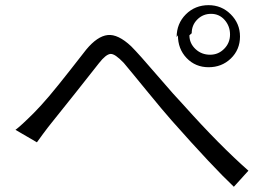

<svg xmlns="http://www.w3.org/2000/svg" viewBox="-20 -716 1060 734"><path d="M712.9 -588.9C712.9 -609.4 719.7 -627 734.4 -641.6C749 -656.2 766.6 -663.1 787.1 -663.1C807.6 -663.1 825.2 -655.3 838.9 -639.6C852.5 -624 859.4 -605.5 859.4 -584C859.4 -562.5 851.6 -543.9 836.9 -529.3C822.3 -514.6 804.7 -506.8 783.2 -506.8C761.7 -506.8 743.2 -513.7 727.5 -528.3C711.9 -543 704.1 -560.5 704.1 -581.1ZM660.2 -581.1C660.2 -546.9 670.9 -517.6 693.4 -494.1C715.8 -470.7 744.1 -459 777.3 -459C810.5 -459 838.9 -469.7 862.3 -492.2C885.7 -514.6 897.5 -543 897.5 -576.2C897.5 -609.4 885.7 -637.7 862.3 -661.1C838.9 -684.6 810.5 -696.3 777.3 -696.3C743.2 -696.3 713.9 -684.6 690.4 -661.1C667 -637.7 655.3 -608.4 655.3 -574.2ZM121.1 -171.9C123 -174.8 130.9 -185.5 144.5 -204.1C158.2 -222.7 168.9 -236.3 176.8 -246.1C194.3 -267.6 225.6 -306.6 270.5 -363.3C315.4 -419.9 344.7 -457 358.4 -474.6C376 -497.1 390.6 -508.8 402.3 -509.8C414.1 -510.7 430.7 -499 453.1 -475.6C467.8 -458 497.1 -422.9 540 -370.1C583 -317.4 615.2 -279.3 636.7 -254.9C742.2 -135.7 821.3 -51.8 874 -2L929.7 -63.5C855.5 -128.9 773.4 -211.9 682.6 -313.5C662.1 -335 627.9 -373 581.1 -427.7C534.2 -482.4 501 -519.5 481.4 -539.1C448.2 -570.3 418 -585 391.6 -582C365.2 -579.1 337.9 -560.5 309.6 -526.4C301.8 -516.6 282.2 -491.2 250 -450.2C217.8 -409.2 190.4 -375 168 -348.6C145.5 -322.3 126 -300.8 109.4 -284.2C76.2 -251 52.7 -229.5 39.1 -219.7Z"/></svg>

Font: Gen Shin Gothic P Normal
Style: Regular
Weight: 300
Designer: [Source Han Sans]
Ryoko NISHIZUKA  (kana & ideographs); Paul D. Hunt (Latin, Greek & Cyrillic); Wenlong ZHANG  (bopomofo
Version: Version 1.002.20150607